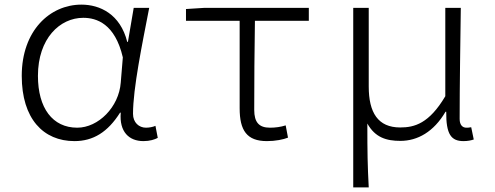

<svg xmlns="http://www.w3.org/2000/svg" viewBox="-20 -596 2140 830"><path d="M74 -268C74 -83 167 14 302 14C383 14 446 -25 499 -109H502C495 -26 538 14 600 14C628 14 649 7 662 0L652 -52C641 -47 625 -44 611 -44C581 -44 555 -66 555 -104C555 -214 595 -407 625 -562H558L533 -415H530C500 -535 412 -576 332 -576C196 -576 74 -464 74 -268ZM502 -239C494 -133 405 -44 314 -44C207 -44 144 -129 144 -268C144 -430 239 -519 340 -519C397 -519 477 -494 511 -348Z M1016 -128C1016 -32 1047 14 1134 14C1171 14 1205 7 1225 -1L1215 -54C1193 -47 1170 -44 1147 -44C1100 -44 1079 -67 1079 -121C1079 -246 1080 -374 1082 -506H1315V-562H863L784 -557V-506H1016Z M1507 -562V214H1574C1569 118 1568 66 1568 -62C1602 -1 1651 13 1711 13C1785 13 1855 -26 1906 -113H1909C1908 -14 1931 14 1984 14C2002 14 2016 11 2028 7L2017 -46C2006 -44 2002 -44 1996 -44C1980 -44 1967 -55 1967 -82C1967 -233 1970 -402 1972 -562H1905V-180C1835 -62 1772 -45 1710 -45C1614 -45 1574 -109 1574 -222V-562Z"/></svg>

Font: Kawkab Mono Light
Style: Regular
Weight: 300
Monospace: yes
Designer: Abdullah Arif
Foundry: Abdullah Arif
Version: Version 1.000;PS 000.500;hotconv 1.0.88;makeotf.lib2.5.64775